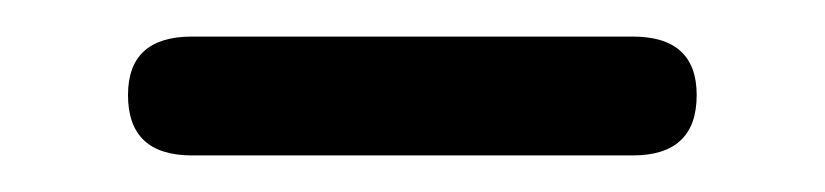

<svg xmlns="http://www.w3.org/2000/svg" viewBox="-20 -668 451 105"><path d="M85 -583Q50 -583 50 -616Q50 -648 85 -648H326Q361 -648 361 -616Q361 -583 326 -583Z"/></svg>

Font: Quicksand Light Medium
Style: Regular
Weight: 500
Version: Version 3.006